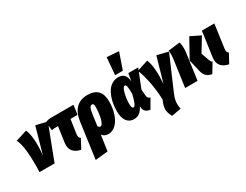

<svg xmlns="http://www.w3.org/2000/svg" viewBox="-98 -1553 3177 2481"><g transform="rotate(-30 1491.0 -313.0)"><path d="M182.1 -551.8Q237.3 -428.7 210 -162.1L319.8 -551.8L485.8 -512.2L290 0H64.9Q71.8 -177.7 58.8 -308.6Q45.9 -439.5 12.2 -497.1Z M755.4 -395 724.6 -186Q720.7 -158.7 726.1 -143.1Q731.4 -127.4 748.5 -115.2L676.8 19Q600.1 4.9 562.5 -42Q524.9 -88.9 536.6 -168.9L569.3 -395H518.6Q497.1 -395 474.6 -387.2L459.5 -516.1Q499.5 -534.2 545.4 -534.2H880.4L860.4 -395Z M1101.1 -554.2Q1197.8 -554.2 1249.5 -502.2Q1301.3 -450.2 1301.3 -344.2Q1301.3 -245.6 1275.1 -163.1Q1249 -80.6 1199.2 -30.3Q1149.4 20 1085.4 20Q1024.4 20 993.2 -23.9L960.4 208L772.5 227.1L846.2 -308.1Q863.3 -427.7 926.3 -491Q989.3 -554.2 1101.1 -554.2ZM1041 -116.2Q1059.6 -116.2 1074.7 -143.1Q1089.8 -169.9 1098.1 -210.7Q1106.4 -251.5 1110.8 -292.5Q1115.2 -333.5 1115.2 -368.2Q1115.2 -397.5 1108.6 -407.7Q1102.1 -418 1087.4 -418Q1066.4 -418 1053.7 -393.6Q1041 -369.1 1032.2 -305.2L1009.3 -141.1Q1022.9 -116.2 1041 -116.2Z M1559.1 -853 1736.8 -839.8 1652.8 -596.2H1537.1ZM1559.1 -554.2Q1615.7 -554.2 1645.8 -519Q1675.8 -483.9 1678.7 -419.9L1697.8 -534.2H1845.7L1738.8 -264.2L1746.1 -171.9Q1748 -146.5 1759 -134.5Q1770 -122.6 1789.1 -119.1L1710 19Q1664.6 13.2 1640.9 -9.8Q1617.2 -32.7 1613.8 -76.2L1612.8 -86.9Q1585 -32.7 1550.5 -6.8Q1516.1 19 1467.8 19Q1400.4 19 1362.1 -31.5Q1323.7 -82 1323.7 -178.2Q1323.7 -231.9 1331.3 -283.2Q1338.9 -334.5 1356.9 -384.3Q1375 -434.1 1401.4 -471.2Q1427.7 -508.3 1468.5 -531.2Q1509.3 -554.2 1559.1 -554.2ZM1577.1 -418Q1557.1 -418 1540.8 -374.8Q1524.4 -331.5 1516.6 -279.5Q1508.8 -227.5 1508.8 -187Q1508.8 -116.2 1535.2 -116.2Q1571.8 -116.2 1607.9 -276.9Q1607.9 -357.4 1601.3 -387.7Q1594.7 -418 1577.1 -418Z M1989.7 -551.8Q2039.6 -442.4 2022.5 -187L2127.4 -553.2L2293.5 -512.2L2085.4 -29.8Q2069.8 6.3 2061.3 32.2Q2052.7 58.1 2048.6 85.7Q2044.4 113.3 2045.9 140.4Q2047.4 167.5 2053.7 202.1L1912.6 227.1Q1876.5 163.1 1876.7 110.8Q1877 58.6 1911.6 -16.1Q1905.8 -168.5 1878.7 -297.4Q1851.6 -426.3 1819.8 -497.1Z M2632.3 19Q2608.9 15.6 2591.1 8.5Q2573.2 1.5 2556.2 -11.7Q2539.1 -24.9 2526.9 -47.6Q2514.6 -70.3 2507.3 -102.1L2466.3 -278.8L2619.1 -553.2L2766.1 -481L2643.1 -278.8L2687 -154.8Q2697.8 -124 2716.3 -120.1ZM2238.3 0 2293 -395Q2302.2 -461.9 2295.9 -524.9L2469.2 -545.9Q2477.5 -522.9 2480.7 -486.6Q2483.9 -450.2 2478 -394L2423.3 0Z M2981.9 -534.2 2933.6 -186Q2929.7 -158.7 2934.8 -142.8Q2939.9 -127 2957 -115.2L2884.8 19Q2808.1 4.9 2770.5 -42Q2732.9 -88.9 2744.6 -168.9L2795.9 -534.2Z"/></g></svg>

Font: Fira Sans Compressed Heavy
Style: Italic
Weight: 900
Width: 3
Italic angle: -8°
Designer: Carrois Corporate & Edenspiekermann AG
Foundry: Carrois Corporate GbR & Edenspiekermann AG
Version: Version 4.203;PS 004.203;hotconv 1.0.88;makeotf.lib2.5.64775